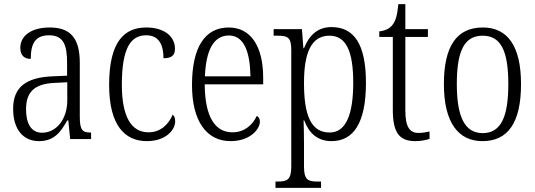

<svg xmlns="http://www.w3.org/2000/svg" viewBox="-20 -678 2609 936"><path d="M170 10C245 10 277 -36 308 -91H313L322 0H424V-32H421C381 -32 369 -45 369 -110V-372C369 -495 321 -544 222 -544C132 -544 79 -503 79 -445C79 -409 97 -391 130 -391C130 -464 151 -506 219 -506C290 -506 307 -458 307 -372V-309L238 -306C107 -301 44 -253 44 -148C44 -41 98 10 170 10ZM185 -31C131 -31 107 -77 107 -145C107 -225 143 -270 248 -274L308 -277V-188C308 -101 258 -31 185 -31Z M696 10C790 10 834 -46 834 -86C834 -103 830 -112 822 -119C803 -75 766 -33 704 -33C620 -33 574 -109 574 -265C574 -451 621 -506 693 -506C755 -506 777 -459 777 -394C814 -394 833 -406 833 -440C833 -503 778 -544 693 -544C588 -544 512 -478 512 -264C512 -66 589 10 696 10Z M1104 10C1200 10 1247 -49 1247 -85C1247 -100 1240 -109 1232 -113C1212 -71 1174 -33 1113 -33C1029 -33 979 -107 978 -267H1263V-298C1263 -455 1201 -544 1095 -544C981 -544 916 -451 916 -263C916 -89 986 10 1104 10ZM1201 -306H979C984 -431 1020 -505 1096 -505C1170 -505 1199 -424 1201 -306Z M1323 238H1545V207H1529C1483 207 1462 200 1462 135V25C1462 -22 1461 -64 1460 -91H1463C1486 -29 1528 10 1596 10C1703 10 1764 -78 1764 -274C1764 -463 1706 -546 1596 -546C1526 -546 1486 -503 1462 -443H1459L1452 -536H1314V-504H1331C1383 -504 1400 -497 1400 -433V133C1400 199 1380 207 1333 207H1323ZM1587 -32C1492 -32 1462 -124 1462 -274C1462 -418 1496 -504 1586 -504C1668 -504 1702 -427 1702 -275C1702 -123 1668 -32 1587 -32Z M2005 10C2031 10 2057 5 2074 -1V-37C2055 -33 2041 -30 2020 -30C1977 -30 1956 -59 1956 -141V-498H2066V-536H1956V-658H1922C1917 -605 1909 -575 1892 -555C1878 -538 1857 -528 1829 -525V-498H1895V-143C1895 -29 1928 10 2005 10Z M2332 10C2455 10 2520 -78 2520 -268C2520 -454 2454 -544 2334 -544C2207 -544 2144 -454 2144 -268C2144 -79 2215 10 2332 10ZM2333 -29C2244 -29 2207 -112 2207 -268C2207 -425 2241 -504 2333 -504C2424 -504 2458 -426 2458 -268C2458 -114 2425 -29 2333 -29Z"/></svg>

Font: Noto Serif Thai Condensed Light
Style: Regular
Weight: 300
Width: 3
Designer: Monotype Design Team
Foundry: Monotype Imaging Inc.
Version: Version 2.002